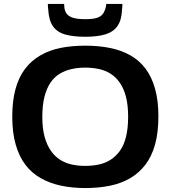

<svg xmlns="http://www.w3.org/2000/svg" viewBox="-20 -941 862 971"><path d="M410 -102Q447 -102 480 -109Q513 -116 540 -133.5Q567 -151 587 -179Q607 -207 617.5 -250Q628 -293 628 -351Q628 -409 617 -451.5Q606 -494 586 -522.5Q566 -551 539.5 -568Q513 -585 480 -592Q447 -599 410 -599Q375 -599 343 -592Q311 -585 283.5 -569Q256 -553 236 -524Q216 -495 205 -452Q194 -409 194 -350Q194 -291 205.5 -249.5Q217 -208 237 -179Q257 -150 284 -133Q311 -116 343 -109Q375 -102 410 -102ZM411 10Q345 10 288.5 -2Q232 -14 186 -40Q140 -66 108.5 -107.5Q77 -149 59.5 -209.5Q42 -270 42 -351Q42 -431 58.5 -491Q75 -551 106.5 -592.5Q138 -634 183.5 -660.5Q229 -687 285.5 -698.5Q342 -710 411 -710Q479 -710 536 -698.5Q593 -687 638.5 -661.5Q684 -636 715.5 -594.5Q747 -553 764 -493Q781 -433 781 -353Q781 -270 764 -209.5Q747 -149 714.5 -107Q682 -65 637 -39Q592 -13 535 -1.5Q478 10 411 10ZM411 -755Q351 -755 310 -766.5Q269 -778 248 -808Q227 -838 224 -892Q223 -899 222.5 -906Q222 -913 222 -921H304Q305 -918 305 -915Q305 -912 305 -909Q306 -887 316.5 -872.5Q327 -858 349.5 -851Q372 -844 411 -844Q450 -844 471 -851Q492 -858 501.5 -872.5Q511 -887 516 -909Q517 -912 517 -915Q517 -918 517 -921H599Q599 -913 598.5 -906Q598 -899 597 -892Q595 -840 574.5 -810Q554 -780 513.5 -767.5Q473 -755 411 -755Z"/></svg>

Font: Georama SemiExpanded SemiBold
Style: Regular
Weight: 600
Width: 6
Designer: Jean-Baptiste Levee
Foundry: Production Type
Version: Version 1.001